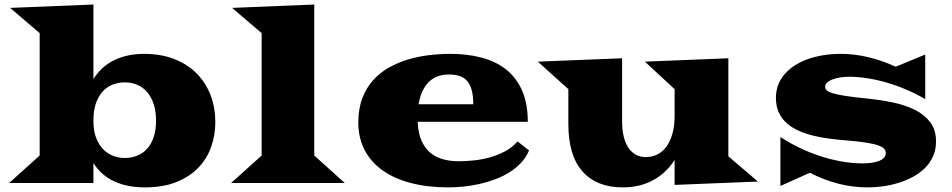

<svg xmlns="http://www.w3.org/2000/svg" viewBox="-20 -793 4125 832"><path d="M151.9 -119.1V-649.4L23.9 -758.8L384.8 -773.4V-450.2Q419.4 -505.9 475.8 -532.7Q532.2 -559.6 603.5 -559.6Q679.2 -559.6 737.1 -536.4Q794.9 -513.2 834 -472.9Q873 -432.6 893.1 -378.9Q913.1 -325.2 913.1 -263.7Q913.1 -209 895.5 -158Q877.9 -106.9 840.8 -67.6Q803.7 -28.3 745.8 -4.6Q688 19 606.9 19Q532.7 19 476.1 -6.6Q419.4 -32.2 384.8 -86.4V0H19.5ZM384.8 -270Q384.8 -226.1 396.7 -195.3Q408.7 -164.6 428 -145.3Q447.3 -126 471.4 -117.2Q495.6 -108.4 520.5 -108.4Q550.3 -108.4 575.2 -118.7Q600.1 -128.9 618.2 -149.2Q636.2 -169.4 646.2 -199.7Q656.2 -230 656.2 -270Q656.2 -310.1 646.2 -341.1Q636.2 -372.1 618.2 -393.3Q600.1 -414.6 575.2 -425.3Q550.3 -436 520.5 -436Q494.1 -436 469.7 -427Q445.3 -418 426.5 -398.2Q407.7 -378.4 396.2 -346.9Q384.8 -315.4 384.8 -270Z M1113.8 -119.1V-649.4L985.8 -758.8L1341.8 -773.4V-119.1L1474.1 0H981.4Z M1532.7 -262.2Q1532.7 -321.8 1550 -367.2Q1567.4 -412.6 1596.9 -445.6Q1626.5 -478.5 1665.8 -500.5Q1705.1 -522.5 1749.5 -535.6Q1793.9 -548.8 1841.1 -554.2Q1888.2 -559.6 1932.6 -559.6Q2003.4 -559.6 2064.7 -543.9Q2126 -528.3 2170.9 -493.7Q2215.8 -459 2241.5 -402.6Q2267.1 -346.2 2267.1 -265.1H1790Q1792 -214.4 1807.4 -181.4Q1822.8 -148.4 1847.2 -129.2Q1871.6 -109.9 1902.8 -102.1Q1934.1 -94.2 1967.3 -94.2Q1997.1 -94.2 2031.7 -97.7Q2066.4 -101.1 2101.1 -110.6Q2135.7 -120.1 2167.5 -136.7Q2199.2 -153.3 2222.7 -180.2L2272.5 -141.1Q2260.3 -111.3 2238.3 -87.9Q2216.3 -64.5 2188 -46.6Q2159.7 -28.8 2126.7 -16.4Q2093.8 -3.9 2059.1 3.9Q2024.4 11.7 1989.7 15.4Q1955.1 19 1923.3 19Q1834 19 1762 0.5Q1689.9 -18.1 1638.9 -54Q1587.9 -89.8 1560.3 -142.3Q1532.7 -194.8 1532.7 -262.2ZM2030.8 -341.3Q2030.8 -377.4 2024.2 -402.1Q2017.6 -426.8 2004.4 -441.9Q1991.2 -457 1971.4 -463.6Q1951.7 -470.2 1925.3 -470.2Q1869.6 -470.2 1836.9 -436.5Q1804.2 -402.8 1793.9 -341.3Z M2442.9 -406.7 2310.5 -525.9 2675.8 -540.5V-265.6Q2675.8 -234.4 2681.6 -206.5Q2687.5 -178.7 2700 -157.7Q2712.4 -136.7 2731.9 -124.5Q2751.5 -112.3 2778.8 -112.3Q2806.2 -112.3 2829.1 -124Q2852.1 -135.7 2868.4 -158.4Q2884.8 -181.2 2894 -214.4Q2903.3 -247.6 2903.3 -290V-406.7L2774.4 -525.9L3136.2 -540.5V-115.7L3264.2 -6.3L2903.3 8.3V-100.1Q2866.7 -42.5 2809.3 -11.7Q2752 19 2679.2 19Q2565.4 19 2504.2 -50Q2442.9 -119.1 2442.9 -255.4Z M3361.8 -199.2Q3398.9 -174.8 3441.7 -154.1Q3484.4 -133.3 3530.3 -117.9Q3576.2 -102.5 3624 -93.8Q3671.9 -85 3719.7 -85Q3737.8 -85 3755.6 -87.4Q3773.4 -89.8 3787.4 -95Q3801.3 -100.1 3809.8 -108.6Q3818.4 -117.2 3818.4 -129.4Q3818.4 -139.6 3811.8 -147.7Q3805.2 -155.8 3786.6 -162.6Q3768.1 -169.4 3734.6 -174.8Q3701.2 -180.2 3647.5 -184.6Q3611.3 -187.5 3574.7 -192.1Q3538.1 -196.8 3504.2 -205.1Q3470.2 -213.4 3440.7 -226.6Q3411.1 -239.7 3389.4 -259Q3367.7 -278.3 3355 -305.2Q3342.3 -332 3342.3 -368.2Q3342.3 -415 3364.7 -450.7Q3387.2 -486.3 3425.5 -510.5Q3463.9 -534.7 3514.6 -547.1Q3565.4 -559.6 3622.1 -559.6Q3683.1 -559.6 3742.9 -545.2Q3802.7 -530.8 3861.3 -503.9L3989.3 -556.6V-363.3Q3948.7 -387.2 3905.5 -405.5Q3862.3 -423.8 3819.6 -436Q3776.9 -448.2 3736.1 -454.3Q3695.3 -460.4 3660.2 -460.4Q3636.7 -460.4 3617.7 -457Q3598.6 -453.6 3584.7 -447.8Q3570.8 -441.9 3563.2 -434.1Q3555.7 -426.3 3555.7 -417.5Q3555.7 -408.7 3562.3 -401.9Q3568.8 -395 3588.6 -388.9Q3608.4 -382.8 3644.8 -377.2Q3681.2 -371.6 3740.2 -365.7Q3798.3 -359.9 3851.8 -348.4Q3905.3 -336.9 3946.3 -316.2Q3987.3 -295.4 4011.7 -262.5Q4036.1 -229.5 4036.1 -180.2Q4036.1 -144.5 4023.2 -115.7Q4010.3 -86.9 3988.3 -64.9Q3966.3 -43 3937 -27.1Q3907.7 -11.2 3874.8 -1Q3841.8 9.3 3807.1 14.2Q3772.5 19 3739.7 19Q3675.3 19 3612.3 2.9Q3549.3 -13.2 3489.7 -44.4L3361.8 12.7Z"/></svg>

Font: Goblin One
Style: Regular
Weight: 400
Designer: Riccardo De Franceschi
Foundry: Sorkin Type Co.
Version: Version 1.001